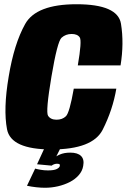

<svg xmlns="http://www.w3.org/2000/svg" viewBox="-20 -702 599 907"><path d="M223.5 4Q418 4 465.2 -89.5Q512.5 -183 529.5 -283H328.5Q308.5 -169.5 291.5 -153Q274.5 -136.5 247 -136.5Q219 -136.5 207 -155.2Q195 -174 223 -340Q251 -506 270.8 -523.8Q290.5 -541.5 318.5 -541.5Q346 -541.5 356.8 -525.2Q367.5 -509 347.5 -393H549.5Q566.5 -497.5 551.5 -589.8Q536.5 -682 341.5 -682Q151 -682 98.8 -588.5Q46.5 -495 21 -340Q-5 -186.5 13.2 -91.2Q31.5 4 223.5 4ZM192 185Q223.5 185 253.8 178Q284 171 309.8 157.8Q335.5 144.5 352.2 125.2Q369 106 373 82Q379 51 363 35Q347 19 312 19Q283 19 262.5 28Q242 37 230 49L224 80.5Q228.5 76.5 235.5 74Q242.5 71.5 249 71.5Q257.5 71.5 260.8 73.8Q264 76 262.5 82Q261 90 248 96.5Q235 103 206.5 103Q189 103 172.8 100.2Q156.5 97.5 146 94.5L107.5 175.5Q128 180 150.8 182.5Q173.5 185 192 185ZM224 80.5 264.5 0H189L155 74Z"/></svg>

Font: Anybody Condensed Black
Style: Italic
Weight: 900
Width: 3
Italic angle: -10°
Version: Version 1.113;gftools[0.9.25]